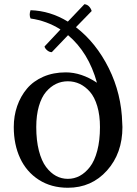

<svg xmlns="http://www.w3.org/2000/svg" viewBox="-20 -865 646 905"><path d="M189.9 -646 265.1 -726.1Q200.2 -767.1 124 -777.8Q116.2 -795.4 124 -816.9Q216.8 -814 299.8 -763.2L377.9 -845.2Q391.1 -843.8 399.9 -834.5Q408.7 -825.2 412.1 -813L337.9 -736.8Q433.1 -663.6 492.9 -543.2Q552.7 -422.9 556.2 -284.2Q557.1 -278.3 557.1 -266.1Q557.1 -142.6 484.4 -61.3Q411.6 20 299.8 20Q221.7 20 163.3 -17.3Q105 -54.7 75 -119.1Q44.9 -183.6 44.9 -266.1Q44.9 -318.8 61 -365.2Q77.1 -411.6 107.2 -447.3Q137.2 -482.9 184.3 -503.4Q231.4 -523.9 290 -523.9Q363.3 -523.9 437 -475.1Q397.5 -617.7 300.8 -699.2L224.1 -619.1Q212.4 -619.1 201.9 -628.2Q191.4 -637.2 189.9 -646ZM150.9 -266.1Q150.9 -203.1 163.3 -154.8Q175.8 -106.4 197 -78.1Q218.3 -49.8 244.1 -35.9Q270 -22 299.8 -22Q329.6 -22 355.7 -35.9Q381.8 -49.8 403.8 -78.1Q425.8 -106.4 438.5 -154.8Q451.2 -203.1 451.2 -266.1Q451.2 -321.8 438.5 -364.5Q425.8 -407.2 404.1 -432.1Q382.3 -457 356 -469.5Q329.6 -481.9 299.8 -481.9Q270 -481.9 244.1 -469.5Q218.3 -457 197 -432.1Q175.8 -407.2 163.3 -364.5Q150.9 -321.8 150.9 -266.1Z"/></svg>

Font: Adamina
Style: Regular
Weight: 400
Designer: Cyreal (www.cyreal.org)
Foundry: Cyreal (www.cyreal.org)
Version: Version 1.010